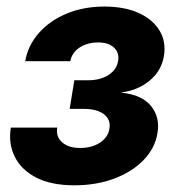

<svg xmlns="http://www.w3.org/2000/svg" viewBox="-20 -552 540 580"><path d="M204.6 7.8Q134.8 7.8 89.4 -15.6Q43.9 -39.1 24.4 -78.9Q4.9 -118.7 12.7 -166.5H152.8Q148.4 -138.7 168 -121.8Q187.5 -105 222.2 -105Q246.1 -105 264.9 -112.3Q283.7 -119.6 295.9 -132.8Q308.1 -146 310.5 -163.1Q315.4 -189.9 294.4 -206.5Q273.4 -223.1 232.9 -223.1H190.4L204.6 -309.6H247.1Q282.7 -309.6 307.6 -325.4Q332.5 -341.3 336.9 -368.2Q340.8 -393.1 324.2 -408.4Q307.6 -423.8 276.4 -423.8Q244.6 -423.8 220.9 -408.7Q197.3 -393.6 192.4 -367.2H56.2Q64.5 -415 97.4 -452.4Q130.4 -489.7 181.6 -511Q232.9 -532.2 295.4 -532.2Q356 -532.2 398.7 -512.9Q441.4 -493.7 461.9 -459.7Q482.4 -425.8 475.1 -382.3Q467.3 -337.4 431.9 -308.3Q396.5 -279.3 347.7 -272.9V-272Q409.2 -265.6 436.5 -231.4Q463.9 -197.3 455.6 -149.4Q448.2 -104 413.6 -68.4Q378.9 -32.7 325 -12.5Q271 7.8 204.6 7.8Z"/></svg>

Font: Inter 28pt
Style: Bold Italic
Weight: 700
Italic angle: -9.3988°
Designer: Rasmus Andersson
Foundry: rsms
Version: Version 4.001;git-66647c0bb